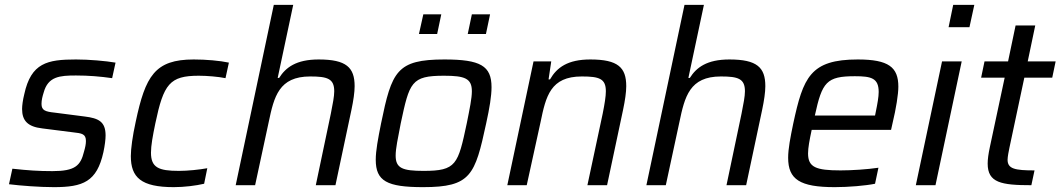

<svg xmlns="http://www.w3.org/2000/svg" viewBox="-20 -763 4369 791"><path d="M202 8C322 8 379 -14 406 -136C412 -164 415 -189 415 -205C415 -262 386 -276 329 -283L205 -299C167 -303 151 -308 151 -335C151 -351 155 -366 160 -382C178 -448 226 -452 293 -452C345 -452 393 -448 442 -441L456 -505C415 -512 347 -518 293 -518C175 -518 108 -504 80 -375C74 -351 71 -328 71 -314C71 -266 94 -241 154 -234L280 -218C318 -214 334 -211 334 -182C334 -169 331 -155 326 -138C312 -81 290 -58 196 -58C139 -58 95 -61 31 -68L17 -4C65 2 143 8 202 8Z M696 8C739 8 787 2 821 -6L834 -70C802 -64 753 -59 717 -59C633 -59 602 -73 602 -134C602 -163 609 -202 620 -255C654 -417 679 -451 799 -451C833 -451 880 -447 909 -441L923 -505C886 -513 829 -518 778 -518C618 -518 579 -450 539 -261C526 -202 519 -150 519 -120C519 -32 561 8 696 8Z M1108 -743 951 0H1031L1087 -260C1109 -365 1129 -448 1258 -448C1329 -448 1357 -439 1357 -387C1357 -366 1351 -335 1343 -295L1281 0H1362L1428 -311C1436 -349 1441 -383 1441 -408C1441 -485 1407 -518 1293 -518C1200 -518 1157 -485 1130 -442H1124L1188 -743Z M1724 -704 1706 -623H1781L1798 -704ZM1924 -704 1907 -623H1982L1999 -704ZM1723 8C1920 8 1937 -41 1983 -255C1997 -319 2005 -367 2005 -404C2005 -492 1959 -518 1811 -518C1614 -518 1594 -469 1550 -255C1537 -190 1528 -142 1528 -105C1528 -17 1574 8 1723 8ZM1725 -59C1638 -59 1610 -70 1610 -122C1610 -151 1619 -193 1631 -255C1667 -424 1674 -451 1809 -451C1895 -451 1924 -440 1924 -387C1924 -358 1915 -315 1903 -255C1867 -85 1860 -59 1725 -59Z M2178 -510 2070 0H2150L2207 -260C2229 -367 2248 -448 2377 -448C2449 -448 2476 -439 2476 -387C2476 -366 2471 -335 2463 -295L2400 0H2481L2547 -311C2555 -349 2560 -383 2560 -408C2560 -485 2526 -518 2412 -518C2319 -518 2274 -485 2246 -436H2240L2251 -510Z M2800 -743 2643 0H2723L2779 -260C2801 -365 2821 -448 2950 -448C3021 -448 3049 -439 3049 -387C3049 -366 3043 -335 3035 -295L2973 0H3054L3120 -311C3128 -349 3133 -383 3133 -408C3133 -485 3099 -518 2985 -518C2892 -518 2849 -485 2822 -442H2816L2880 -743Z M3419 8C3476 8 3546 2 3585 -6L3599 -72C3553 -65 3488 -61 3443 -61C3341 -61 3309 -74 3309 -131C3309 -154 3315 -186 3324 -228H3651L3657 -255C3672 -317 3681 -375 3681 -406C3681 -486 3641 -518 3514 -518C3318 -518 3289 -444 3248 -254C3236 -196 3227 -150 3227 -113C3227 -24 3275 8 3419 8ZM3585 -287H3337C3367 -425 3385 -449 3502 -449C3570 -449 3600 -441 3600 -384C3600 -364 3595 -336 3588 -302Z M3907 -743 3888 -651H3974L3994 -743ZM3861 -510 3753 0H3834L3942 -510Z M4229 0 4242 -61C4162 -61 4131 -67 4131 -105C4131 -116 4136 -143 4139 -156L4200 -443H4315L4329 -510H4214L4245 -658H4164L4133 -510H4036L4022 -443H4119L4058 -157C4052 -129 4049 -107 4049 -89C4049 -10 4105 0 4229 0Z"/></svg>

Font: Saira UNSAM
Style: Italic
Weight: 400
Italic angle: -12°
Designer: Hector Gatti with collaboration of the Omnibus-Type team
Foundry: Omnibus-Type
Version: Version 0.072;PS 000.072;hotconv 1.0.88;makeotf.lib2.5.64775